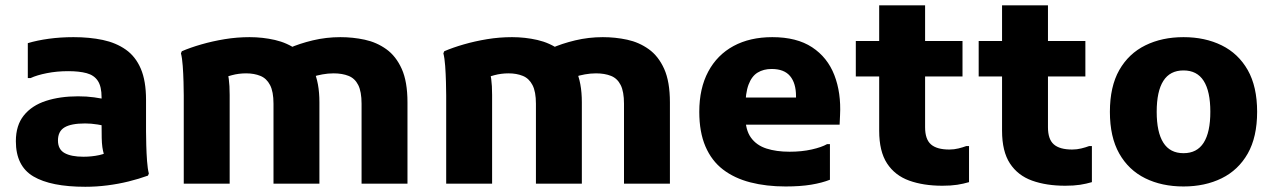

<svg xmlns="http://www.w3.org/2000/svg" viewBox="-20 -704 4883 736"><path d="M307 12Q175.3 12 108 -27.7Q40.8 -67.4 40.8 -162.8Q40.8 -223.6 71.4 -261.6Q102 -299.6 155.9 -317.2Q209.8 -334.8 279 -334.8Q312.6 -334.8 340.6 -330.9Q368.7 -327 393.6 -320.8V-218Q379.2 -222.8 354.2 -226.8Q329.3 -230.8 306.2 -230.8Q252.5 -230.8 227.4 -215.7Q202.2 -200.7 202.2 -165.6Q202.2 -131.4 227.6 -117.3Q253 -103.2 299.8 -103.2Q331.4 -103.2 360.3 -109.4Q389.3 -115.5 409.4 -132.1L388.6 -83.4Q382.4 -99.1 378.4 -112.3Q374.5 -125.4 372.4 -139.9Q370.4 -154.4 369.9 -174.8Q369.4 -195.2 369.4 -226.4V-330.8Q369.4 -372.4 355 -394.1Q340.7 -415.8 312.1 -423.5Q283.6 -431.2 241.4 -431.2Q198.2 -431.2 159.8 -423.6Q121.4 -416.1 97.4 -404.8H86.6V-538.6Q122.6 -549.4 167.4 -555.5Q212.3 -561.6 261.8 -561.6Q323 -561.6 373.9 -550.9Q424.8 -540.1 462.2 -513.8Q499.6 -487.5 519.7 -440.7Q539.8 -393.9 539.8 -320.8V-200Q539.8 -178.6 540.7 -147.6Q541.5 -116.7 543.7 -86.8Q545.9 -56.8 550.6 -38.8L547.2 -30.8Q512.1 -18.1 472.8 -8.4Q433.5 1.3 391.6 6.6Q349.6 12 307 12Z M684.4 0V-338.4Q684.4 -358.4 683.5 -389.7Q682.7 -421 680.5 -451.3Q678.3 -481.6 673.6 -499.6L677 -507.6Q710 -521.8 752.1 -533.9Q794.3 -546.1 841.6 -553.9Q888.9 -561.6 937 -561.6Q986.6 -561.6 1034 -550.8Q1081.3 -539.9 1119.8 -512.4Q1158.3 -484.8 1181.4 -436.1Q1204.4 -387.5 1204.4 -311.6V0H1028.4V-306.4Q1028.4 -352.8 1015.1 -378.1Q1001.9 -403.5 978.1 -413.1Q954.4 -422.8 923.6 -422.8Q895.1 -422.8 869.1 -415.8Q843.1 -408.8 822.4 -401.6L846.8 -441.5Q853.6 -425.8 857 -401.2Q860.4 -376.6 860.4 -340V0ZM1366 0V-306.4Q1366 -352.8 1353.2 -378.1Q1340.4 -403.5 1316.2 -413.1Q1292 -422.8 1258.8 -422.8Q1237.5 -422.8 1216.1 -418.9Q1194.7 -415.1 1176.8 -408.8L1087.2 -519Q1127.4 -536.9 1179 -549.3Q1230.6 -561.6 1284.8 -561.6Q1332.7 -561.6 1378.2 -551.8Q1423.7 -542 1460.8 -515.5Q1497.9 -489 1520 -440Q1542 -391 1542 -311.6V0Z M1690.4 0V-338.4Q1690.4 -358.4 1689.5 -389.7Q1688.7 -421 1686.5 -451.3Q1684.3 -481.6 1679.6 -499.6L1683 -507.6Q1716 -521.8 1758.1 -533.9Q1800.3 -546.1 1847.6 -553.9Q1894.9 -561.6 1943 -561.6Q1992.6 -561.6 2040 -550.8Q2087.3 -539.9 2125.8 -512.4Q2164.3 -484.8 2187.4 -436.1Q2210.4 -387.5 2210.4 -311.6V0H2034.4V-306.4Q2034.4 -352.8 2021.1 -378.1Q2007.9 -403.5 1984.1 -413.1Q1960.4 -422.8 1929.6 -422.8Q1901.1 -422.8 1875.1 -415.8Q1849.1 -408.8 1828.4 -401.6L1852.8 -441.5Q1859.6 -425.8 1863 -401.2Q1866.4 -376.6 1866.4 -340V0ZM2372 0V-306.4Q2372 -352.8 2359.2 -378.1Q2346.4 -403.5 2322.2 -413.1Q2298 -422.8 2264.8 -422.8Q2243.5 -422.8 2222.1 -418.9Q2200.7 -415.1 2182.8 -408.8L2093.2 -519Q2133.4 -536.9 2185 -549.3Q2236.6 -561.6 2290.8 -561.6Q2338.7 -561.6 2384.2 -551.8Q2429.7 -542 2466.8 -515.5Q2503.9 -489 2526 -440Q2548 -391 2548 -311.6V0Z M2991.4 10.8Q2917.5 10.8 2856.5 -4.9Q2795.4 -20.6 2751.6 -54.1Q2707.8 -87.7 2684.2 -142.6Q2660.6 -197.6 2660.6 -275.4Q2660.6 -365.3 2694.9 -429.5Q2729.2 -493.7 2792 -527.7Q2854.8 -561.6 2940.6 -561.6Q3034.2 -561.6 3093.1 -522.8Q3152 -484 3178.3 -416.2Q3204.6 -348.4 3200.2 -262.4L3198.5 -226H2769.4V-330H3031.4V-335.2Q3031.4 -385 3008.7 -412.3Q2986 -439.6 2937.8 -439.6Q2907 -439.6 2884.3 -425.8Q2861.6 -412 2849.4 -379.5Q2837.2 -347 2837.2 -291.2V-258.6Q2837.2 -206.1 2858.6 -176.5Q2880 -146.8 2918.1 -134.6Q2956.1 -122.4 3006.6 -122.4Q3053.4 -122.4 3091.5 -131Q3129.6 -139.6 3150.6 -151.6H3161.4V-15Q3131.1 -3 3089.7 3.9Q3048.2 10.8 2991.4 10.8Z M3592.6 8Q3519.8 8 3465.2 -11.7Q3410.6 -31.4 3380.4 -77.5Q3350.2 -123.6 3350.2 -202.8V-683.6H3526.2V-216.4Q3526.2 -169.9 3548.8 -150.4Q3571.3 -130.8 3619 -130.8Q3637.2 -130.8 3654.1 -135Q3670.9 -139.1 3683.8 -144H3694.6V-5.8Q3673.3 0.5 3649.3 4.3Q3625.2 8 3592.6 8ZM3260.6 -410.8V-546.8H3669.6V-410.8Z M4063.6 8Q3990.8 8 3936.2 -11.7Q3881.6 -31.4 3851.4 -77.5Q3821.2 -123.6 3821.2 -202.8V-683.6H3997.2V-216.4Q3997.2 -169.9 4019.8 -150.4Q4042.3 -130.8 4090 -130.8Q4108.2 -130.8 4125.1 -135Q4141.9 -139.1 4154.8 -144H4165.6V-5.8Q4144.3 0.5 4120.3 4.3Q4096.2 8 4063.6 8ZM3731.6 -410.8V-546.8H4140.6V-410.8Z M4234.6 -275.4Q4234.6 -372.1 4270.6 -435.5Q4306.7 -498.8 4370.6 -530.2Q4434.4 -561.6 4516.8 -561.6Q4599.2 -561.6 4663.1 -530.2Q4726.9 -498.8 4763 -435.5Q4799 -372.1 4799 -275.4Q4799 -178.7 4763 -115.3Q4726.9 -52 4663.1 -20.6Q4599.2 10.8 4516.8 10.8Q4433.8 10.8 4370.1 -20.6Q4306.4 -52 4270.5 -115.3Q4234.6 -178.7 4234.6 -275.4ZM4414 -275.4Q4414 -197.1 4439.5 -157Q4464.9 -116.8 4516.8 -116.8Q4568.7 -116.8 4594.1 -157Q4619.6 -197.1 4619.6 -275.4Q4619.6 -354 4594.1 -394Q4568.7 -434 4516.8 -434Q4464.9 -434 4439.5 -394Q4414 -354 4414 -275.4Z"/></svg>

Font: Kufam
Style: Regular
Weight: 400
Designer: Wael Morcos, Artur Schmal
Foundry: Original Type
Version: Version 1.301; ttfautohint (v1.8.3)